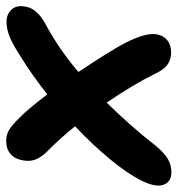

<svg xmlns="http://www.w3.org/2000/svg" viewBox="-3 -556 568 614"><g transform="rotate(-90 281.0 -249.0)"><path d="M37.1 15.1Q5.9 15.1 -3.2 -11Q-12.2 -37.1 13.2 -85.9Q34.2 -127 78.9 -181.2Q123.5 -235.4 184.1 -293Q147 -338.9 111.8 -374Q88.9 -395.5 79.6 -415.3Q70.3 -435.1 75.2 -460Q79.6 -485.4 95.5 -499.3Q111.3 -513.2 137.2 -513.2Q156.7 -513.2 172.1 -504.2Q187.5 -495.1 211.9 -470.2Q237.8 -445.3 286.1 -381.8Q354.5 -435.1 403.8 -464.8Q445.3 -492.2 470.7 -502.2Q496.1 -512.2 518.1 -512.2Q542.5 -512.2 557.4 -496.1Q572.3 -480 566.9 -451.2Q560.5 -415 514.2 -389.2Q430.7 -344.7 357.9 -282.2Q427.7 -177.2 451.2 -131.8Q484.9 -64.9 478 -30.8Q474.1 -9.8 459 2.2Q443.8 14.2 419.9 14.2Q397.5 14.2 381.1 2.4Q364.7 -9.3 351.1 -39.1Q318.8 -105 259.8 -191.9Q182.1 -112.8 122.1 -35.2Q99.1 -7.8 79.8 3.7Q60.5 15.1 37.1 15.1Z"/></g></svg>

Font: Shantell Sans Normal
Style: Italic
Weight: 600
Italic angle: -11.31°
Designer: Stephen Nixon, Anya Danilova, Shantell Martin
Foundry: Arrow Type
Version: Version 1.006;[559af2be0]